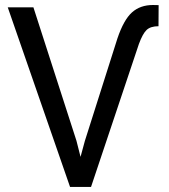

<svg xmlns="http://www.w3.org/2000/svg" viewBox="-20 -740 670 760"><path d="M282.7 -182.6 298.8 -119.1 315.9 -182.1 444.8 -587.9Q469.7 -661.6 502.4 -690.9Q535.2 -720.2 585.4 -720.2L607.9 -719.7L607.4 -636.2Q576.2 -636.2 560.5 -621.6Q544.9 -606.9 529.8 -565.9L340.3 0H257.3L10.7 -710.9H112.3Z"/></svg>

Font: Roboto-o
Style: o-Regular
Weight: 400
Designer: Google
Version: Version 2.134; 2016; ttfautohint (v1.6)